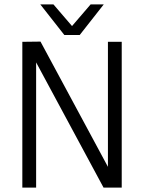

<svg xmlns="http://www.w3.org/2000/svg" viewBox="-20 -857 658 877"><path d="M145 -572V0H82V-666L165 -667L473 -95V-666H536V0H453ZM344 -697H274L164 -837H224L309 -738L394 -837H454Z"/></svg>

Font: Epunda Sans Light
Style: Regular
Weight: 300
Designer: Simon Atzbach
Foundry: typofactur
Version: Version 2.204; ttfautohint (v1.8.4.7-5d5b)